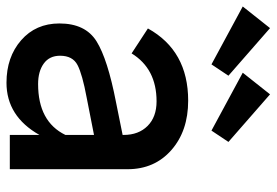

<svg xmlns="http://www.w3.org/2000/svg" viewBox="-160 -674 832 577"><g transform="rotate(90 255.5 -386.0)"><path d="M373 -342Q373 -387 346 -414Q319 -441 272 -441Q174 -441 128 -366L53 -415Q120 -536 270 -536Q361 -536 418.5 -485.5Q476 -435 476 -354V0H373V-89Q317 10 216 10Q139 10 88.5 -34Q38 -78 38 -149Q38 -227 91.5 -260.5Q145 -294 274 -319L373 -339ZM-13 -700 52 -782 195 -657 161 -606ZM135 -151Q135 -119 158.5 -102Q182 -85 220 -85Q333 -85 373 -167V-253L261 -231Q191 -218 163 -203.5Q135 -189 135 -151ZM186 -700 251 -782 394 -657 360 -606Z"/></g></svg>

Font: Easer Grotesk
Style: Regular
Weight: 400
Designer: Boardeaser, Bonnie Shaver-Troup, Thomas Jockin
Foundry: Lexend
Version: Version 1.008;Glyphs 3.1.2 (3151)